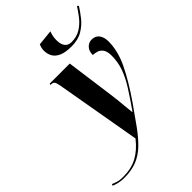

<svg xmlns="http://www.w3.org/2000/svg" viewBox="-435 -890 1247 1247"><g transform="rotate(-45 188.5 -266.5)"><path d="M305 -606Q247 -606 215 -621Q183 -636 170 -660.5Q157 -685 157 -714Q157 -737 168 -762L276 -773Q269 -755 266 -738Q263 -721 263 -705Q263 -665 279 -645.5Q295 -626 324 -626Q372 -626 407.5 -648Q443 -670 469 -703Q495 -736 515 -768L524 -759Q504 -727 476 -691.5Q448 -656 406.5 -631Q365 -606 305 -606ZM-57 240Q-83 240 -106 235Q-129 230 -147 222L-143 211Q-128 218 -108 224Q-88 230 -58 230Q17 230 72 200.5Q127 171 175 110L73 -474Q68 -504 61 -515Q54 -526 37 -526H30L33 -536H217L262 -205Q266 -180 269.5 -144.5Q273 -109 276 -76.5Q279 -44 281 -27H284Q336 -101 372.5 -159Q409 -217 427.5 -269.5Q446 -322 446 -380Q446 -418 432.5 -437.5Q419 -457 399 -463Q379 -469 362 -469Q362 -506 381.5 -526Q401 -546 427 -546Q462 -546 479.5 -522Q497 -498 497 -460Q497 -373 452.5 -280Q408 -187 328 -71Q275 5 233 63Q191 121 150 160.5Q109 200 59.5 220Q10 240 -57 240Z"/></g></svg>

Font: Noto Serif Display ExtraCondensed ExtraBold
Style: Italic
Weight: 800
Width: 2
Italic angle: -12°
Designer: Monotype Design Team
Foundry: Monotype Imaging Inc.
Version: Version 2.009